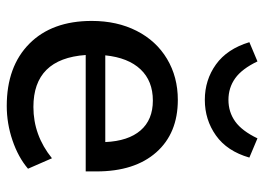

<svg xmlns="http://www.w3.org/2000/svg" viewBox="-127 -649 783 569"><g transform="rotate(90 264.5 -364.5)"><path d="M488 -227H143Q154 -72 297 -72Q381 -72 449 -127L480 -56Q446 -27 396 -10Q346 7 294 7Q177 7 109.5 -60Q42 -127 42 -245Q42 -320 71.5 -378Q101 -436 154.5 -468Q208 -500 276 -500Q375 -500 431.5 -436Q488 -372 488 -259ZM144 -285H401Q398 -353 366.5 -389.5Q335 -426 278 -426Q220 -426 185.5 -389.5Q151 -353 144 -285ZM105 -712 162 -736Q184 -690 212 -670Q240 -650 276 -650Q312 -650 340 -670Q368 -690 390 -736L447 -712Q428 -646 381.5 -613Q335 -580 276 -580Q217 -580 171 -613Q125 -646 105 -712Z"/></g></svg>

Font: wassup Sans
Style: Medium
Weight: 600
Version: Version 2.001